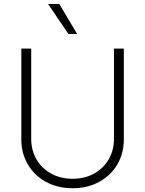

<svg xmlns="http://www.w3.org/2000/svg" viewBox="-20 -957 747 988"><path d="M617.2 -707V-239.3Q617.2 -168 583.5 -110.6Q549.8 -53.2 489.7 -20.8Q429.7 11.7 353.5 11.7Q277.3 11.7 217.3 -20.8Q157.2 -53.2 123.5 -110.6Q89.8 -168 89.8 -239.3V-707H140.6V-242.2Q140.6 -183.6 167.7 -137Q194.8 -90.3 243.2 -63.7Q291.5 -37.1 353.5 -37.1Q415.5 -37.1 463.9 -63.7Q512.2 -90.3 539.3 -137Q566.4 -183.6 566.4 -242.2V-707ZM227.5 -936.5H285.2L377 -782.2H332Z"/></svg>

Font: Pretendard ExtraLight
Style: Regular
Weight: 200
Designer: Base glyphs from Inter by Rasmus Andersson; Hangeul glyphs from Noto Sans CJK(Source Han Sans) by Jang Soo-young and Kan
Foundry: Kil Hyung-jin
Version: Version 1.309